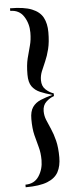

<svg xmlns="http://www.w3.org/2000/svg" viewBox="-62 -812 395 994"><g transform="rotate(-5 136.0 -315.0)"><path d="M30 -780Q102.5 -780 143.2 -763.5Q184 -747 200.5 -715.8Q217 -684.5 217 -640Q217 -588.5 208 -552.5Q199 -516.5 187 -489.8Q175 -463 166 -440.8Q157 -418.5 157 -395Q157 -364 175.8 -346.5Q194.5 -329 217 -321.5V-307.5Q194.5 -300 175.8 -282.2Q157 -264.5 157 -234Q157 -210.5 166 -188.2Q175 -166 187 -139.2Q199 -112.5 208 -76.5Q217 -40.5 217 11Q217 55.5 200.5 86.5Q184 117.5 143.2 133.8Q102.5 150 30 150V136.5Q76.5 136.5 100.2 100.5Q124 64.5 124 17Q124 -21 115.5 -51Q107 -81 98.5 -115Q90 -149 90 -199Q90 -239 105.2 -260.8Q120.5 -282.5 147.5 -293.8Q174.5 -305 209.5 -314.5Q174.5 -324 147.5 -335.5Q120.5 -347 105.2 -368.5Q90 -390 90 -430Q90 -480 98.5 -514Q107 -548 115.5 -578Q124 -608 124 -646Q124 -693 100.2 -729.8Q76.5 -766.5 30 -766.5Z"/></g></svg>

Font: Bodoni* 16
Style: Regular
Weight: 400
Version: Version 2.2